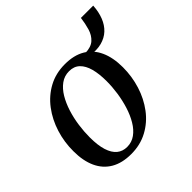

<svg xmlns="http://www.w3.org/2000/svg" viewBox="-172 -805 967 967"><g transform="rotate(-45 311.5 -322.0)"><path d="M313.5 -546Q378 -546 421.5 -520.2Q465 -494.5 487.2 -445.8Q509.5 -397 509.5 -328Q509.5 -263 490.5 -202.2Q471.5 -141.5 435.2 -93.2Q399 -45 347 -17Q295 11 230 11Q166 11 122.2 -14.5Q78.5 -40 56.2 -88.5Q34 -137 34 -204.5Q33.5 -270.5 52.8 -331.8Q72 -393 108.5 -441.5Q145 -490 196.8 -518Q248.5 -546 313.5 -546ZM303.5 -506Q270 -506 243.8 -487Q217.5 -468 198.2 -435.8Q179 -403.5 166.2 -363.2Q153.5 -323 147.5 -280Q141.5 -237 141.5 -196.5Q141.5 -140 153.2 -102.8Q165 -65.5 187.2 -47.2Q209.5 -29 241 -29Q274 -29 300 -47.8Q326 -66.5 345.2 -98.8Q364.5 -131 377 -171Q389.5 -211 395.8 -253.8Q402 -296.5 402 -336.5Q402 -389 391.8 -426.8Q381.5 -464.5 360 -485.2Q338.5 -506 303.5 -506ZM535.5 -653.5H623Q620.5 -611 607.2 -577.2Q594 -543.5 570.2 -521.2Q546.5 -499 512 -490Q477.5 -481 432 -488L426 -512.5Q468 -513.5 490 -533.5Q512 -553.5 521.5 -585.5Q531 -617.5 535.5 -653.5Z"/></g></svg>

Font: Merriweather 72pt
Style: Italic
Weight: 400
Italic angle: -7.8°
Version: Version 2.101